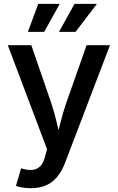

<svg xmlns="http://www.w3.org/2000/svg" viewBox="-20 -784 621 1012"><path d="M64 195.8 91.3 103.5 105 106.9Q132.8 114.3 155.3 110.8Q177.7 107.4 193.6 90.6Q209.5 73.7 217.8 40L228 2.4L21 -545.9H145L250 -241.2Q267.6 -189 279.3 -137.2Q291 -85.4 304.7 -33.2H271.5Q285.6 -85.4 298.6 -137.5Q311.5 -189.5 329.1 -241.2L436.5 -545.9H559.6L323.2 73.7Q306.6 117.2 282.2 147.2Q257.8 177.2 223.4 192.6Q189 208 142.6 208Q116.7 208 95.7 204.1Q74.7 200.2 64 195.8ZM212.9 -616.2H127L181.6 -763.7H294.9ZM378.4 -616.2H291L373 -763.7H490.7Z"/></svg>

Font: Inter
Style: 540
Weight: 540
Designer: Rasmus Andersson
Foundry: rsms
Version: Version 4.001;git-66647c0bb